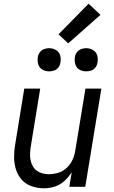

<svg xmlns="http://www.w3.org/2000/svg" viewBox="-20 -1008 616 1036"><path d="M217 8Q246 8 275 -1Q304 -10 327.5 -31.5Q351 -53 367 -79L354 0H440L527 -530H441L386 -194Q382 -169 371 -145Q360 -121 339.5 -102Q319 -83 293.5 -75.5Q268 -68 243 -68Q216 -68 192 -79Q168 -90 156 -113Q144 -136 142.5 -163Q141 -190 146 -217L197 -530H111L62 -229Q56 -194 56 -160Q56 -126 66 -94Q76 -62 97.5 -38Q119 -14 151 -3Q183 8 217 8ZM445 -623Q459 -623 472.5 -627.5Q486 -632 495 -644Q504 -656 506 -670Q510 -690 504.5 -709Q499 -728 482 -738Q465 -748 445 -748Q431 -748 417.5 -743Q404 -738 395 -726Q386 -714 384 -700Q381 -680 386.5 -661Q392 -642 408.5 -632.5Q425 -623 445 -623ZM245 -623Q259 -623 272.5 -627.5Q286 -632 295 -644Q304 -656 306 -670Q310 -690 304.5 -709Q299 -728 282 -738Q265 -748 245 -748Q231 -748 217.5 -743Q204 -738 195 -726Q186 -714 184 -700Q181 -680 186.5 -661Q192 -642 208.5 -632.5Q225 -623 245 -623ZM348 -774 522 -928 458 -988 296 -823Z"/></svg>

Font: Iosevka Sparkle Oblique
Style: Regular
Weight: 400
Italic angle: -9°
Designer: Belleve Invis
Foundry: Belleve Invis
Version: Version 4.5.0; ttfautohint (v1.8.3)